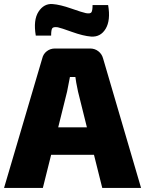

<svg xmlns="http://www.w3.org/2000/svg" viewBox="-24 -930 718 950"><path d="M229 -754H153Q140 -831 166.5 -872Q193 -913 236 -910Q274 -907 328 -888Q382 -869 401 -865Q423 -861 428.5 -869.5Q434 -878 434 -905H511Q524 -830 499 -788Q474 -746 427 -749Q388 -752 332.5 -772Q277 -792 262 -795Q240 -798 234.5 -790Q229 -782 229 -754ZM441 -164H229L188 0H-4L185 -641Q190 -663 207.5 -676.5Q225 -690 248 -690H422Q445 -690 462.5 -676.5Q480 -663 486 -641L674 0H482ZM406 -300 362 -477Q351 -529 349 -549H322Q315 -511 308 -477L264 -300Z"/></svg>

Font: Ezarion Extra Bold
Style: Regular
Weight: 800
Designer: Natanael Gama
Version: Version 1.001;PS 001.001;hotconv 1.0.70;makeotf.lib2.5.58329